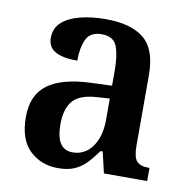

<svg xmlns="http://www.w3.org/2000/svg" viewBox="-67 -614 681 691"><g transform="rotate(10 273.0 -269.0)"><path d="M188 10Q127 10 85 -29.5Q43 -69 43 -152Q43 -232 95 -270.5Q147 -309 252 -313L329 -316V-373Q329 -427 316.5 -459.5Q304 -492 260 -492Q219 -492 204.5 -461.5Q190 -431 190 -383Q136 -383 109 -398.5Q82 -414 82 -448Q82 -483 106.5 -505Q131 -527 173 -537.5Q215 -548 266 -548Q359 -548 406 -509Q453 -470 453 -376V-119Q453 -78 465.5 -63Q478 -48 509 -48H513V0H355L337 -77H329Q309 -49 290.5 -30Q272 -11 248 -0.5Q224 10 188 10ZM230 -55Q275 -55 302 -92.5Q329 -130 329 -191V-269L282 -266Q219 -262 194.5 -232.5Q170 -203 170 -147Q170 -55 230 -55Z"/></g></svg>

Font: Noto Serif Tamil SemiCondensed SemiBold
Style: Italic
Weight: 600
Width: 4
Italic angle: -12°
Designer: Indian Type Foundry, Tom Grace, and the Monotype Design Team
Foundry: Monotype Imaging Inc.
Version: Version 2.003; ttfautohint (v1.8.4.7-5d5b)